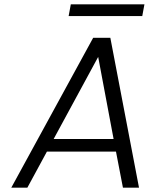

<svg xmlns="http://www.w3.org/2000/svg" viewBox="-20 -864 692 884"><path d="M645 -844 635 -790H296L306 -844ZM514 -166H196L106 0H32L409 -690H488L620 0H546ZM503 -224 432 -602 227 -224Z"/></svg>

Font: Fz Poppins Light
Style: Italic
Weight: 300
Italic angle: -10°
Designer: Ninad Kale (Devanagari), Jonny Pinhorn (Latin)
Foundry: Indian Type Foundry
Version: Vit hóa bi Vntype.Com & FontZin.Com